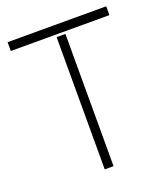

<svg xmlns="http://www.w3.org/2000/svg" viewBox="-130 -790 761 880"><g transform="rotate(-20 250.5 -350.0)"><path d="M10 -657H491V-700H10ZM229 0H272V-645H229Z"/></g></svg>

Font: Anthony
Style: Regular
Weight: 400
Designer: Sun Young Oh
Foundry: Velvetyne Type Foundry
Version: Version 1.000;hotconv 1.0.109;makeotfexe 2.5.65596